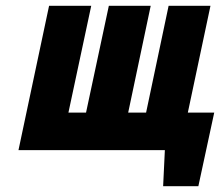

<svg xmlns="http://www.w3.org/2000/svg" viewBox="-20 -520 762 665"><path d="M538 -130 510 0H551L545 125H667L722 -130ZM564 -500 486 -130H424L502 -500H357L278 -130H217L296 -500H150L44 0H603L709 -500Z"/></svg>

Font: Advent Pro ExtraBold
Style: Italic
Weight: 800
Italic angle: -12°
Version: Version 3.000